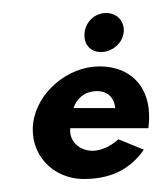

<svg xmlns="http://www.w3.org/2000/svg" viewBox="-20 -270 256 295"><path d="M93 -104C97 -117 109 -130 129 -130C147 -130 156 -118 157 -104ZM162 -56C121 -20 84 -46 88 -73H208C216 -133 183 -168 133 -168C84 -168 37 -128 31 -81C25 -34 60 5 109 5C146 5 178 -7 201 -40ZM143 -250C126 -250 112 -237 110 -220C108 -203 118 -190 135 -190C152 -190 168 -203 170 -220C172 -237 160 -250 143 -250Z"/></svg>

Font: Hussar Tani
Style: DwaKurs
Weight: 700
Foundry: Cannot Into Space Fonts
Version: Version 0.92